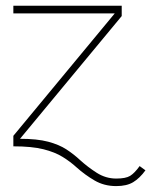

<svg xmlns="http://www.w3.org/2000/svg" viewBox="-20 -503 520 660"><path d="M379.4 136.7Q337.9 136.7 304.7 117.2Q271.5 97.7 243.7 72.8Q221.7 52.7 195.3 36.4Q168.9 20 129.2 10Q89.4 0 25.9 0V-36.1L374.5 -457H25.9V-483.4H398.4V-447.8L48.8 -25.9Q107.9 -25.9 145.5 -15.9Q183.1 -5.9 208.5 10.7Q233.9 27.3 255.4 47.4Q281.7 71.3 312.7 91.1Q343.8 110.8 379.4 110.8Q412.1 110.8 427.2 101.6Q442.4 92.3 460 67.9L480 82.5Q460 109.9 437.7 123.3Q415.5 136.7 379.4 136.7Z"/></svg>

Font: Estedad-FD Thin
Style: Regular
Weight: 100
Designer: Amin Abedi
Version: Version 7.3